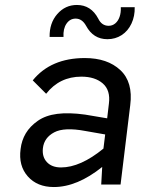

<svg xmlns="http://www.w3.org/2000/svg" viewBox="-20 -744 577 774"><path d="M236 -595H180Q179 -651 211 -687.5Q243 -724 290 -724Q347 -724 376 -669Q390 -640 418 -640Q433 -640 444.5 -649.5Q456 -659 462 -676Q468 -693 467 -715H523Q524 -679 510 -649Q496 -619 470.5 -602.5Q445 -586 413 -586Q356 -586 327 -640Q311 -669 285 -669Q262 -669 248 -648.5Q234 -628 236 -595ZM322 -510Q413 -510 465 -461.5Q517 -413 505 -320L466 0H388L392 -71Q291 10 197 10Q130 10 92 -33Q54 -76 63 -143Q67 -178 84 -206.5Q101 -235 132.5 -257Q164 -279 211 -285Q258 -291 323 -282L412 -267L419 -326Q426 -380 394.5 -407.5Q363 -435 308 -435Q220 -435 166 -366L112 -420Q185 -510 322 -510ZM153 -147Q149 -112 169 -90.5Q189 -69 226 -69Q304 -69 397 -145L404 -202L324 -216Q239 -232 198.5 -210.5Q158 -189 153 -147Z"/></svg>

Font: Orkney
Style: Italic
Weight: 400
Italic angle: -7°
Designer: Samuel Oakes and Alfredo Marco Pradil
Foundry: Alfredo Marco Pradil
Version: 1.0; ttfautohint (v1.5)